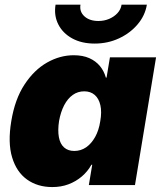

<svg xmlns="http://www.w3.org/2000/svg" viewBox="-20 -776 678 805"><path d="M199.2 8.3Q137.7 8.3 93.5 -23.2Q49.3 -54.7 30.8 -116.2Q12.2 -177.7 27.3 -268.1Q42.5 -360.4 82.8 -421.6Q123 -482.9 177.2 -513.7Q231.4 -544.4 289.1 -544.4Q327.1 -544.4 354.5 -532.2Q381.8 -520 399.2 -498.8Q416.5 -477.5 423.8 -450.7H426.8L440.9 -535.6H634.3L545.9 0H352.5L366.7 -85.4H363.3Q347.7 -57.1 323 -36.1Q298.3 -15.1 267.3 -3.4Q236.3 8.3 199.2 8.3ZM291.5 -143.1Q318.8 -143.1 341.1 -158.4Q363.3 -173.8 378.9 -201.7Q394.5 -229.5 400.4 -268.1Q407.2 -306.6 400.9 -334.7Q394.5 -362.8 377.2 -377.9Q359.9 -393.1 333 -393.1Q306.2 -393.1 284.9 -377.9Q263.7 -362.8 249 -334.7Q234.4 -306.6 227.5 -268.1Q221.7 -229.5 226.8 -201.2Q231.9 -172.9 248.5 -158Q265.1 -143.1 291.5 -143.1ZM377 -593.3Q322.3 -593.3 282.7 -615Q243.2 -636.7 224.4 -673.8Q205.6 -710.9 212.9 -756.3H317.4Q312.5 -727.1 334 -707.5Q355.5 -688 392.6 -688Q417 -688 438 -697Q459 -706.1 472.9 -721.4Q486.8 -736.8 489.7 -756.3H595.7Q588.4 -710.9 556.9 -673.8Q525.4 -636.7 478.5 -615Q431.6 -593.3 377 -593.3Z"/></svg>

Font: Inter 20pt Black
Style: Italic
Weight: 900
Italic angle: -9.3988°
Version: Version 4.001;git-66647c0bb